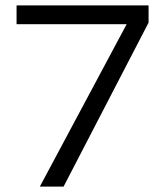

<svg xmlns="http://www.w3.org/2000/svg" viewBox="-20 -695 615 715"><path d="M128.3 0 451.7 -605H41.7V-675H533.3V-610.8L216.7 0Z"/></svg>

Font: Funnel Display Light
Style: Regular
Weight: 300
Designer: NORD ID, Kristian Moeller
Foundry: Dicotype
Version: Version 1.000